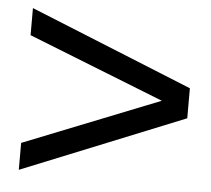

<svg xmlns="http://www.w3.org/2000/svg" viewBox="-42 -540 644 586"><g transform="rotate(5 280.0 -247.0)"><path d="M36 0.5V-82L452.5 -247.5L36 -412V-495L534.5 -293V-201Z"/></g></svg>

Font: HK Grotesk Medium
Style: Regular
Weight: 500
Designer: Alfredo Marco Pradil
Foundry: Hanken Design Co.
Version: Version 3.001;FEAKit 1.0